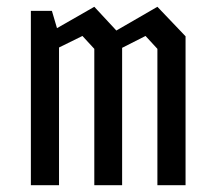

<svg xmlns="http://www.w3.org/2000/svg" viewBox="-20 -546 640 566"><path d="M444 0V-402L409 -440L340 -405V0H258V-402L223 -440L154 -406V0H71V-514H133L148 -463L258 -526L323 -456L444 -526L527 -439V0Z"/></svg>

Font: Moralerspace Krypton JPDOC
Style: Regular
Weight: 400
Version: v0.0.6; ttfautohint (v1.8.4.7-5d5b-dirty) -l 6 -r 45 -G 200 